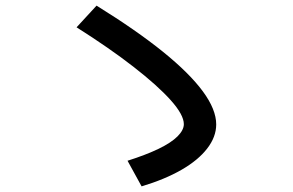

<svg xmlns="http://www.w3.org/2000/svg" viewBox="-20 -705 1040 682"><path d="M433 -134Q499 -155 543.5 -176.5Q588 -198 610.5 -220.5Q633 -243 633 -264Q633 -297 586.5 -349Q540 -401 454.5 -467.5Q369 -534 252 -608L323 -685Q465 -597 559 -521Q653 -445 700.5 -380.5Q748 -316 748 -263Q748 -219 716 -177.5Q684 -136 625 -102Q566 -68 483 -43Z"/></svg>

Font: M PLUS 1 Code Medium
Style: Regular
Weight: 500
Designer: Coji Morishita
Foundry: UNDERFOREST DESIGN
Version: Version 1.002